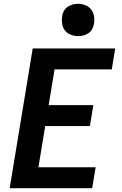

<svg xmlns="http://www.w3.org/2000/svg" viewBox="-20 -990 640 1010"><path d="M31 0 152 -735H586L568 -625H267L236 -437H471L453 -327H218L182 -110H483L465 0ZM391 -800Q371 -800 352 -807.5Q333 -815 321.5 -830Q310 -845 307 -865Q304 -885 307 -905Q309 -920 316.5 -933Q324 -946 336.5 -954.5Q349 -963 363 -966.5Q377 -970 391 -970Q411 -970 429.5 -962.5Q448 -955 459.5 -940Q471 -925 474.5 -905Q478 -885 474 -865Q472 -850 465 -837Q458 -824 445.5 -815.5Q433 -807 419 -803.5Q405 -800 391 -800Z"/></svg>

Font: Iosevka Aile Extrabold
Style: Italic
Weight: 800
Italic angle: -9°
Designer: Belleve Invis
Foundry: Belleve Invis
Version: Version 31.1.0; ttfautohint (v1.8.4)